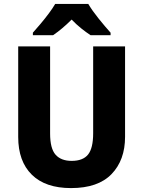

<svg xmlns="http://www.w3.org/2000/svg" viewBox="-20 -1044 731 981"><path d="M619 -345Q619 -226 550 -154.5Q481 -83 343 -83Q212 -83 142.5 -151.5Q73 -220 73 -344V-807H236V-362Q236 -285 264 -253.5Q292 -222 346 -222Q404 -222 430 -254.5Q456 -287 456 -363V-807H619ZM431 -1024Q451 -990 484 -949Q517 -908 545 -877V-864H443Q420 -879 395 -899Q370 -919 346 -944Q321 -919 297 -899Q273 -879 251 -864H148V-877Q165 -896 187 -922Q209 -948 229.5 -975.5Q250 -1003 262 -1024Z"/></svg>

Font: Noto Sans Telugu UI SemiCondensed ExtraBold
Style: Regular
Weight: 800
Width: 4
Designer: Jelle Bosma - Monotype Design Team
Foundry: Monotype Imaging Inc.
Version: Version 2.005; ttfautohint (v1.8.4.7-5d5b)